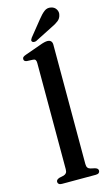

<svg xmlns="http://www.w3.org/2000/svg" viewBox="-136 -950 576 999"><g transform="rotate(-15 152.0 -451.0)"><path d="M211 -711.5V-68.5Q211 -55 216 -48.2Q221 -41.5 231 -39L253.5 -34Q262.5 -31.5 266.8 -27.2Q271 -23 271 -16.5Q271 -9 265.5 -4.5Q260 0 248.5 0H67Q56 0 50.5 -4.5Q45 -9 45 -16.5Q45 -22.5 49.2 -26.8Q53.5 -31 62 -34L85.5 -39Q95.5 -42 100.5 -48.5Q105.5 -55 105.5 -68.5V-641Q105.5 -652 101.8 -657.2Q98 -662.5 89.5 -663L55.5 -664.5Q47 -666 43.5 -669.5Q40 -673 40 -679Q40 -685.5 44 -689.5Q48 -693.5 59.5 -697.5L142.5 -727Q158.5 -733 168.2 -735.2Q178 -737.5 185 -737.5Q198 -737.5 204.5 -730.5Q211 -723.5 211 -711.5ZM178 -857.5Q196 -880.5 212.5 -893.2Q229 -906 250 -901Q268 -897 276.5 -882.5Q285 -868 281 -853Q277.5 -835 263.2 -823.5Q249 -812 226 -801.5L129.5 -752.5Q124 -750.5 118 -750.8Q112 -751 108 -755Q104 -759.5 106 -764.8Q108 -770 111.5 -775Z"/></g></svg>

Font: Fraunces
Style: Regular
Weight: 400
Version: Version 1.000;[b76b70a41]